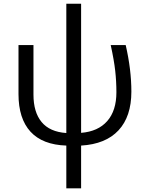

<svg xmlns="http://www.w3.org/2000/svg" viewBox="-20 -779 793 1039"><path d="M418.9 -758.8V-60.1Q510.7 -67.4 560.3 -123.8Q609.9 -180.2 609.9 -279.8Q609.9 -338.4 603.5 -395.8Q597.2 -453.1 579.1 -535.2H660.2Q690.9 -402.3 690.9 -283.2Q690.9 -148.4 621.3 -73.7Q551.8 1 418.9 8.8V240.2H338.9V8.8Q210 4.4 145 -66.4Q80.1 -137.2 80.1 -270V-535.2H161.1V-267.1Q161.1 -171.9 205.1 -118.7Q249 -65.4 338.9 -59.1V-758.8Z"/></svg>

Font: WebKoruri
Style: Regular
Weight: 400
Foundry: lindwurm / mohemohe
Version: Version 1.00